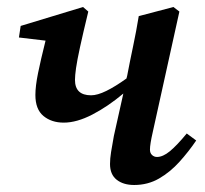

<svg xmlns="http://www.w3.org/2000/svg" viewBox="-20 -514 585 548"><path d="M162 -164Q127 -164 104 -183Q81 -202 81 -243Q81 -268 88.5 -305Q96 -342 110 -398L34 -407L39 -440L217 -494L232 -481Q217 -419 208.5 -380Q200 -341 197 -319.5Q194 -298 194 -286Q194 -242 240 -242Q258 -242 283.5 -254.5Q309 -267 341 -290L343 -298Q351 -340 360 -382.5Q369 -425 376 -468L475 -494L492 -481L416 -137Q408 -102 408 -87Q408 -77 414 -71.5Q420 -66 428 -66Q445 -66 465 -82.5Q485 -99 513 -133L540 -113Q519 -82 492.5 -52.5Q466 -23 434 -4.5Q402 14 363 14Q332 14 313 -1Q294 -16 294 -46Q294 -61 297 -80Q300 -99 305 -126L332 -247Q288 -210 243.5 -187Q199 -164 162 -164Z"/></svg>

Font: Source Serif 4 Semibold
Style: Italic
Weight: 600
Italic angle: -12°
Designer: Frank Grießhammer
Foundry: Adobe
Version: Version 4.005;hotconv 1.1.0;makeotfexe 2.6.0